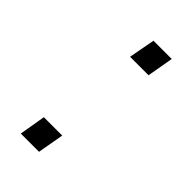

<svg xmlns="http://www.w3.org/2000/svg" viewBox="-172 -579 632 632"><g transform="rotate(45 144.5 -262.5)"><path d="M131.8 -433.1 148.9 -524.9H233.9L217.8 -433.1ZM56.2 0 71.8 -91.8H157.2L141.1 0Z"/></g></svg>

Font: Hubot Sans
Style: Italic
Weight: 400
Italic angle: -10°
Designer: Deni Anggara
Foundry: GitHub
Version: Version 1.001;gftools[0.9.31]